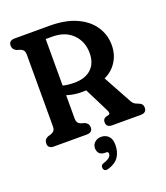

<svg xmlns="http://www.w3.org/2000/svg" viewBox="-167 -813 1009 1169"><g transform="rotate(-20 338.0 -228.5)"><path d="M609 -460Q609 -400.5 579.2 -353.8Q549.5 -307 498.5 -284L597 -104Q604.5 -89.5 612.5 -82.8Q620.5 -76 636.5 -70.5Q653.5 -64.5 660.5 -56Q667.5 -47.5 667.5 -33.5Q667.5 0 629.5 0H444Q407 0 407 -33.5Q407 -53.5 425 -61.5L445.5 -66.5Q459.5 -71.5 448.5 -94L368.5 -254Q355.5 -253 340 -253Q290 -253 243.5 -268V-114.5Q243.5 -87 267.5 -77L292 -70Q317.5 -59 317.5 -33.5Q317.5 0 280 0H66.5Q29 0 29 -33.5Q29 -59 54 -70L77 -77Q103 -87 103 -114.5V-585.5Q103 -613 77 -623L54 -630Q29 -641 29 -666.5Q29 -700 66.5 -700H293Q395 -700 465.2 -668.5Q535.5 -637 572.2 -582.5Q609 -528 609 -460ZM243.5 -632V-330.5Q262.5 -325.5 281.5 -323.8Q300.5 -322 317 -322Q388 -322 427 -358.5Q466 -395 466 -461Q466 -535 417.8 -583.5Q369.5 -632 286 -632ZM345.5 142.5Q322.5 142.5 310.2 129.8Q298 117 298 96Q298 72.5 315 57.8Q332 43 356.5 43Q385 43 403.5 61.5Q422 80 422 118Q422 164 400.8 195.5Q379.5 227 331 241.5Q305 249 299.5 226.5Q295 205 318.5 198Q347.5 188.5 357.5 177.8Q367.5 167 367.5 155Q367.5 142.5 354 142.5Z"/></g></svg>

Font: Fraunces 144pt S100 SemiBold
Style: Regular
Weight: 600
Version: Version 1.000; ttfautohint (v1.8.3)